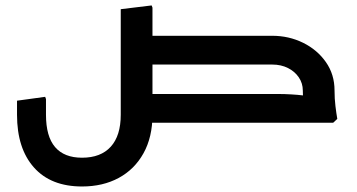

<svg xmlns="http://www.w3.org/2000/svg" viewBox="-20 -445 1294 696"><path d="M417.7 -116V-411.7L529.7 -425.3L532.7 -417.3V-116ZM498 -211V-315.3H879V-211ZM498 0V-104.3H879V0ZM277.3 231Q164.3 231 103 162Q41.7 93 41.7 -29H146.7Q146.7 49.7 179.7 88.2Q212.7 126.7 277.3 126.7Q345.3 126.7 381.5 86.8Q417.7 47 417.7 -29H532.7Q532.7 52 500.2 110.5Q467.7 169 410.3 200Q353 231 277.3 231ZM41.7 -29V-80L143.7 -94L146.7 -86V-29ZM417.7 -29V-348.3L529.7 -362L532.7 -354V-29ZM1077.7 -117Q1077.7 -143 1063.2 -164.5Q1048.7 -186 1023.7 -198.5Q998.7 -211 966.7 -211H821.3V-222L833.3 -315.3H966.7Q1027 -315.3 1078.5 -290Q1130 -264.7 1161.3 -220Q1192.7 -175.3 1192.7 -117ZM689 0 684.7 -8 735.7 -104.3H887.7V0ZM735.7 0V-104.3H986.7Q1011.7 -104.3 1036.2 -102.8Q1060.7 -101.3 1076.7 -99.3Q1092.7 -97.3 1092.7 -97.3V0ZM784.7 -211 780.3 -219 831.3 -315.3H950V-211ZM1088.7 0Q1084.7 -27 1081.2 -57Q1077.7 -87 1077.7 -117H1192.7Q1192.7 -87.3 1196 -60.3Q1199.3 -33.3 1202.7 -14L1187.7 0Z"/></svg>

Font: Fustat
Style: Regular
Weight: 400
Designer: Mohamed Gaber, Khaled Hosny, Laura Garcia Mut
Foundry: Kief Type Foundry, Alif Type Foundry, Hard Type Foundry
Version: Version 1.007